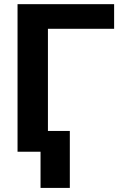

<svg xmlns="http://www.w3.org/2000/svg" viewBox="-20 -731 597 925"><path d="M64.5 0ZM529.8 -592.3H210.9V0H64.5V-710.9H529.8ZM316.4 174.3H175.3V-100.1H316.4Z"/></svg>

Font: Roboto-o
Style: o-Bold
Weight: 700
Designer: Google
Version: Version 2.134; 2016; ttfautohint (v1.6)